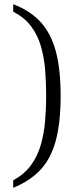

<svg xmlns="http://www.w3.org/2000/svg" viewBox="-20 -773 355 915"><path d="M43 122V86Q97 57 128.5 13Q160 -31 175 -84.5Q190 -138 195 -197Q200 -256 200 -316Q200 -376 195.5 -435.5Q191 -495 176 -549Q161 -603 129 -646.5Q97 -690 43 -717V-753Q124 -722 173.5 -668Q223 -614 246 -528.5Q269 -443 269 -316Q269 -189 246 -103.5Q223 -18 173.5 35.5Q124 89 43 122Z"/></svg>

Font: Noto Serif Khmer Light
Style: Regular
Weight: 300
Version: Version 2.003